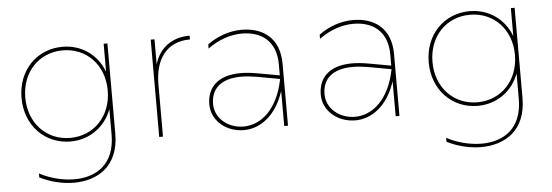

<svg xmlns="http://www.w3.org/2000/svg" viewBox="-48 -670 2922 1016"><g transform="rotate(-5 1413.0 -162.5)"><path d="M127 137V158C181 185 246 202 308 202C433 202 548 136 548 -38V-517H528V-368C494 -460 411 -520 309 -520C173 -520 70 -416 70 -269C70 -122 173 -17 309 -17C411 -17 494 -78 528 -170V-35C528 125 426 184 312 184C249 184 182 166 127 137ZM309 -36C183 -36 90 -133 90 -269C90 -405 183 -501 309 -501C434 -501 528 -406 528 -269C528 -132 434 -36 309 -36Z M778 0H798V-278C798 -409 859 -500 985 -500V-520C891 -520 824 -471 798 -384V-517H778Z M1442 0H1462V-329C1462 -469 1371 -527 1261 -527C1199 -527 1132 -505 1079 -465V-443C1135 -485 1201 -507 1261 -507C1363 -507 1442 -453 1442 -328V-269L1326 -290C1293 -296 1263 -299 1237 -299C1110 -299 1057 -234 1057 -148C1057 -62 1134 3 1228 3C1312 3 1399 -54 1442 -186ZM1077 -149C1077 -228 1128 -280 1238 -280C1263 -280 1290 -277 1321 -272L1442 -250C1410 -87 1318 -16 1228 -16C1146 -16 1077 -72 1077 -149Z M2034 0H2054V-329C2054 -469 1963 -527 1853 -527C1791 -527 1724 -505 1671 -465V-443C1727 -485 1793 -507 1853 -507C1955 -507 2034 -453 2034 -328V-269L1918 -290C1885 -296 1855 -299 1829 -299C1702 -299 1649 -234 1649 -148C1649 -62 1726 3 1820 3C1904 3 1991 -54 2034 -186ZM1669 -149C1669 -228 1720 -280 1830 -280C1855 -280 1882 -277 1913 -272L2034 -250C2002 -87 1910 -16 1820 -16C1738 -16 1669 -72 1669 -149Z M2290 137V158C2344 185 2409 202 2471 202C2596 202 2711 136 2711 -38V-517H2691V-368C2657 -460 2574 -520 2472 -520C2336 -520 2233 -416 2233 -269C2233 -122 2336 -17 2472 -17C2574 -17 2657 -78 2691 -170V-35C2691 125 2589 184 2475 184C2412 184 2345 166 2290 137ZM2472 -36C2346 -36 2253 -133 2253 -269C2253 -405 2346 -501 2472 -501C2597 -501 2691 -406 2691 -269C2691 -132 2597 -36 2472 -36Z"/></g></svg>

Font: Chess Sans Thin
Style: Regular
Weight: 100
Designer: Wolf Bōese
Foundry: Wolf Bōese
Version: Version 7.223;Glyphs 3.3 (3306)